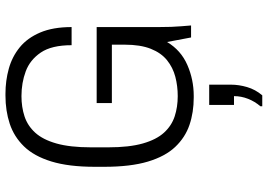

<svg xmlns="http://www.w3.org/2000/svg" viewBox="-162 -574 1003 720"><g transform="rotate(-90 340.0 -214.5)"><path d="M334 10Q278 10 231 -6Q184 -22 148.5 -59.5Q113 -97 93.5 -162Q74 -227 74 -326V-361Q74 -459 94 -524Q114 -589 150.5 -626.5Q187 -664 235.5 -680Q284 -696 341 -696H348Q397 -696 442 -683.5Q487 -671 522 -642.5Q557 -614 577.5 -566Q598 -518 598 -448H530Q530 -523 502.5 -563.5Q475 -604 432 -620Q389 -636 339 -636Q298 -636 263 -624.5Q228 -613 202 -584.5Q176 -556 161.5 -505Q147 -454 147 -376V-310Q147 -232 161.5 -181Q176 -130 202 -101.5Q228 -73 263 -61.5Q298 -50 339 -50Q377 -50 411.5 -59Q446 -68 473.5 -90Q501 -112 516.5 -151Q532 -190 532 -249V-297H313V-354H598V-122Q598 -70 601 -37Q604 -4 604 0H559L542 -90Q511 -38 456 -14Q401 10 340 10ZM301 267V260Q319 239 329 213.5Q339 188 339 161H306V68H382V150Q382 179 373 210Q364 241 342 267Z"/></g></svg>

Font: Chivo ExtraLight
Style: Regular
Weight: 250
Designer: Hector Gatti
Foundry: Omnibus-Type
Version: Version 2.002